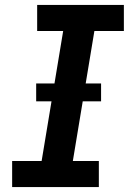

<svg xmlns="http://www.w3.org/2000/svg" viewBox="-20 -755 540 775"><path d="M29 0V-105H148L235 -630H130V-735H480V-630H361L274 -105H379V0ZM126 -346V-418H388V-346Z"/></svg>

Font: Iosevka SS18 Extrabold
Style: Italic
Weight: 800
Italic angle: -9°
Monospace: yes
Designer: Belleve Invis
Foundry: Belleve Invis
Version: Version 25.1.1; ttfautohint (v1.8.4)